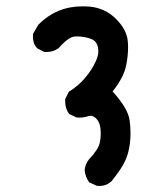

<svg xmlns="http://www.w3.org/2000/svg" viewBox="-20 -580 540 617"><path d="M300.8 -122.1Q303.7 -136.7 303.7 -147.9Q303.7 -159.2 302.7 -168Q300.8 -187.5 288.1 -200.2Q279.3 -208 271.5 -208Q268.6 -208 264.6 -207Q250 -202.1 236.3 -202.1Q227.5 -202.1 224.6 -203.1L202.1 -213.9Q189.5 -231.4 189.5 -252.9Q189.5 -255.9 189.5 -261.7L201.2 -285.2Q231.4 -303.7 252.9 -329.1Q275.4 -355.5 287.1 -381.8Q295.9 -399.4 295.9 -415Q295.9 -448.2 269.5 -456.1Q249 -462.9 227.5 -462.9Q224.6 -462.9 221.7 -462.9Q200.2 -461.9 168.9 -425.8Q152.3 -413.1 130.9 -413.1Q127.9 -413.1 122.1 -413.1L99.6 -424.8Q90.8 -434.6 88.4 -443.8Q85.9 -453.1 85.9 -459Q85.9 -464.8 85.9 -470.7L103.5 -501Q162.1 -559.6 244.1 -559.6Q256.8 -559.6 269.5 -558.6Q318.4 -553.7 353 -519Q387.7 -484.4 390.6 -447.3Q391.6 -437.5 391.6 -427.7Q391.6 -401.4 385.7 -371.1Q377.9 -331.1 341.8 -286.1Q391.6 -231.4 396.5 -193.4Q399.4 -171.9 399.4 -153.3Q399.4 -99.6 381.8 -62.5Q371.1 -38.1 337.9 2.9Q321.3 17.6 299.8 17.6Q292 17.6 290 16.6L266.6 5.9Q253.9 -11.7 252 -33.2Q253.9 -52.7 265.6 -67.4Q296.9 -100.6 300.8 -122.1Z"/></svg>

Font: JasonHandwriting2
Style: SemiBold
Weight: 600
Version: Version 1.04.7